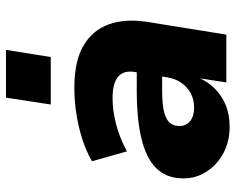

<svg xmlns="http://www.w3.org/2000/svg" viewBox="-93 -685 789 643"><g transform="rotate(-90 301.5 -363.5)"><path d="M199 11Q147 11 107 -11.5Q67 -34 45 -71.5Q23 -109 26 -153Q28 -203 60.5 -235.5Q93 -268 157.5 -284Q222 -300 321 -300H396L383 -215H321Q281 -215 255 -210Q229 -205 215.5 -193Q202 -181 201 -160Q200 -136 216.5 -122Q233 -108 263 -108Q289 -108 310 -119Q331 -130 345.5 -150.5Q360 -171 364 -198L382 -307Q388 -344 366 -362.5Q344 -381 294 -381Q253 -381 208 -369.5Q163 -358 116 -333L83 -450Q116 -469 156 -482Q196 -495 240 -502Q284 -509 329 -509Q418 -509 470 -478.5Q522 -448 541.5 -393.5Q561 -339 550 -267L507 0H347L362 -97H365Q349 -60 323.5 -36Q298 -12 267 -0.5Q236 11 199 11ZM273 -588 296 -738H456L432 -588Z"/></g></svg>

Font: Nunito Sans 10pt Black
Style: Italic
Weight: 900
Italic angle: -9°
Designer: Vernon Adams
Foundry: Vernon Adams
Version: Version 3.101;gftools[0.9.27]